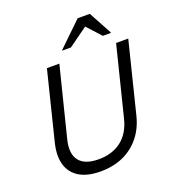

<svg xmlns="http://www.w3.org/2000/svg" viewBox="-158 -1010 1021 1139"><g transform="rotate(-20 352.0 -440.5)"><path d="M282.5 10Q200 10 149.2 -20.4Q98.3 -50.8 81.2 -108.3Q64.2 -165.8 84.2 -245.8L190.8 -675H269.2L160 -238.3Q138.3 -152.5 173.3 -107.1Q208.3 -61.7 295.8 -61.7Q382.5 -61.7 440 -106.7Q497.5 -151.7 518.3 -237.5L627.5 -675H704.2L593.3 -229.2Q575 -154.2 531.7 -100.4Q488.3 -46.7 425.4 -18.3Q362.5 10 282.5 10ZM311.7 -741.7 312.5 -745 463.3 -890.8H540L619.2 -745L618.3 -741.7H568.3L488.3 -829.2L366.7 -741.7Z"/></g></svg>

Font: Funnel Sans Light Light
Style: Italic
Weight: 300
Italic angle: -14.036°
Version: Version 1.000